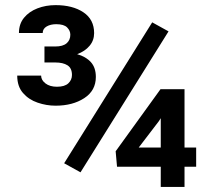

<svg xmlns="http://www.w3.org/2000/svg" viewBox="-20 -737 842 757"><path d="M644.5 -613.3 297.4 -57.6 232.9 -93.3 580.1 -648.9ZM753.4 -155.3V-79.6H707.5V0H613.8V-79.6H441.4L436 -140.6L612.8 -385.3H707.5V-155.3ZM526.9 -155.3H613.8V-271L606 -258.8ZM155.3 -490.7V-553.7H197.8Q228 -553.7 242.7 -566.4Q257.3 -579.1 257.3 -600.1Q257.3 -616.2 244.6 -628.9Q231.9 -641.6 201.7 -641.6Q179.2 -641.6 163.8 -632.6Q148.4 -623.5 148.4 -606.9H54.7Q54.7 -642.6 74.7 -667Q94.7 -691.4 127.7 -704.1Q160.6 -716.8 199.2 -716.8Q266.6 -716.8 308.8 -688.5Q351.1 -660.2 351.1 -606.4Q351.1 -577.6 333 -556.2Q314.9 -534.7 284.2 -523.4Q318.8 -513.7 338.4 -491.9Q357.9 -470.2 357.9 -433.6Q357.9 -379.9 312.3 -350.1Q266.6 -320.3 199.2 -320.3Q163.1 -320.3 128.2 -332.3Q93.3 -344.2 70.6 -370.4Q47.9 -396.5 47.9 -439H142.1Q142.1 -421.4 159.2 -408.2Q176.3 -395 204.6 -395Q234.9 -395 249.3 -408.4Q263.7 -421.9 263.7 -441.4Q263.7 -468.3 246.1 -479.5Q228.5 -490.7 197.8 -490.7Z"/></svg>

Font: Vazirmatn RD SemiBold
Style: Regular
Weight: 600
Designer: Saber Rastikerdar
Foundry: Saber Rastikerdar
Version: Version 32.102